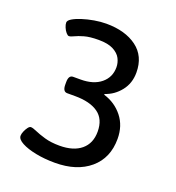

<svg xmlns="http://www.w3.org/2000/svg" viewBox="-130 -812 849 924"><g transform="rotate(20 294.5 -350.0)"><path d="M253 7Q200 7 155 -2Q110 -11 82 -26Q54 -41 54 -59Q54 -69 59.5 -82Q65 -95 72.5 -105Q80 -115 87 -115Q97 -115 117 -106Q137 -97 169.5 -87.5Q202 -78 246 -78Q317 -78 356.5 -111Q396 -144 396 -204Q396 -268 354 -298Q312 -328 235 -328H195Q172 -328 172 -364V-377Q172 -412 195 -412H233Q299 -412 337 -443.5Q375 -475 375 -526Q375 -549 364 -570.5Q353 -592 325.5 -606.5Q298 -621 250 -621Q205 -621 177 -613Q149 -605 133 -597Q117 -589 108 -589Q102 -589 93.5 -599Q85 -609 79.5 -622.5Q74 -636 74 -646Q74 -657 91.5 -667.5Q109 -678 137 -687Q165 -696 197 -701.5Q229 -707 258 -707Q355 -707 414.5 -663Q474 -619 474 -535Q474 -480 442.5 -440.5Q411 -401 365 -386V-382Q424 -364 461 -317.5Q498 -271 498 -204Q498 -106 431.5 -49.5Q365 7 253 7Z"/></g></svg>

Font: Asap Semi Expanded Medium
Style: Regular
Weight: 500
Width: 6
Designer: Pablo Cosgaya
Foundry: Omnibus-Type
Version: Version 3.001; ttfautohint (v1.8.4.7-5d5b)